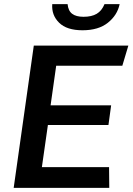

<svg xmlns="http://www.w3.org/2000/svg" viewBox="-20 -906 640 926"><path d="M46 0 143 -686H599L570 -589H251L224 -398H516L503 -303H211L182 -100H506L507 0ZM378 -760Q302 -760 265 -796.5Q228 -833 232 -886H306Q309 -854 328 -839.5Q347 -825 383 -825Q422 -825 446.5 -839.5Q471 -854 484 -886H557Q546 -833 500.5 -796.5Q455 -760 378 -760Z"/></svg>

Font: Chivo Mono Medium
Style: Italic
Weight: 500
Italic angle: -8.05°
Monospace: yes
Designer: Hector Gatti
Foundry: Omnibus-Type
Version: Version 1.008